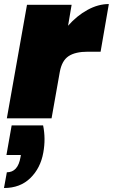

<svg xmlns="http://www.w3.org/2000/svg" viewBox="-34 -588 561 954"><path d="M23.9 35.2H180.2Q193.8 101.1 181.2 169.9Q167.5 247.1 116.9 296.6Q66.4 346.2 -14.2 346.2L0 268.1Q55.2 268.1 67.9 192.9L69.8 182.1H-2ZM263.2 -231 222.2 0H0L100.1 -564H321.8L304.2 -460Q347.2 -509.3 400.4 -538.6Q453.6 -567.9 506.8 -567.9L465.8 -331.1H402.8Q339.8 -331.1 306.6 -308.8Q273.4 -286.6 263.2 -231Z"/></svg>

Font: SVN-Poppins Black
Style: Italic
Weight: 900
Italic angle: -10°
Designer: Ninad Kale (Devanagari), Jonny Pinhorn (Latin)
Foundry: Indian Type Foundry
Version: Version 3.002 2017